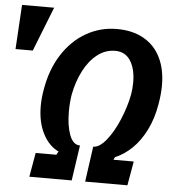

<svg xmlns="http://www.w3.org/2000/svg" viewBox="-152 -853 812 903"><g transform="rotate(5 253.5 -401.0)"><path d="M40 -114H137.5L146.5 -130Q100.5 -151.5 72.5 -205.8Q44.5 -260 44.5 -336Q44.5 -373.5 52 -415.5Q68 -510 113.2 -580.8Q158.5 -651.5 225.2 -689.8Q292 -728 370 -728Q444.5 -728 497 -698.2Q549.5 -668.5 576.8 -613.2Q604 -558 604 -482Q604 -441 595.5 -392.5Q584 -324 557 -270Q530 -216 492.8 -180Q455.5 -144 413.5 -127L407 -114H503L483 0H283.5L307 -167Q336.5 -167 368.8 -207Q401 -247 426.5 -307.8Q452 -368.5 463 -426.5Q468 -455 468 -485Q468 -547.5 443.5 -586.2Q419 -625 371 -625Q325 -625 287 -595.5Q249 -566 223 -515.5Q197 -465 185 -403.5Q178.5 -364.5 178.5 -321Q178.5 -255 195.2 -211Q212 -167 244.5 -167L220 0H20ZM67 -802 -15.5 -592.5H-97L-84.5 -802Z"/></g></svg>

Font: JuliaMono Black
Style: Italic
Weight: 900
Italic angle: -9°
Monospace: yes
Designer: cormullion
Foundry: corm
Version: Version 0.057; ttfautohint (v1.8.4)